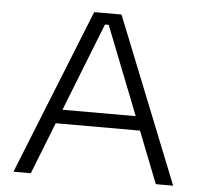

<svg xmlns="http://www.w3.org/2000/svg" viewBox="-48 -689 774 739"><g transform="rotate(5 339.0 -319.5)"><path d="M30.5 0 286.5 -639H392L647.5 0H580.5L346.5 -595H332L97.5 0ZM160.5 -200V-254H517V-200Z"/></g></svg>

Font: Anek Gujarati SemiExpanded Light
Style: Regular
Weight: 300
Width: 6
Designer: Mrunmayee Ghaisas (Gujarati), Yesha Goshar (Latin)
Foundry: Ek Type
Version: Version 1.003